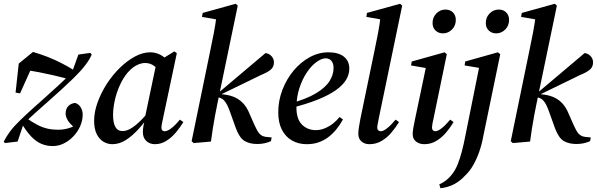

<svg xmlns="http://www.w3.org/2000/svg" viewBox="-30 -755 3186 1024"><path d="M251 24Q219 24 190.5 12Q162 0 136 -27.5Q110 -55 83 -100L106 -129Q142 -103 169.5 -89Q197 -75 223.5 -69Q250 -63 280 -63Q299 -63 317 -66.5Q335 -70 351.5 -76.5Q368 -83 380 -90L386 -82L370 -72Q342 -95 331 -114Q320 -133 320 -149Q320 -175 334.5 -189.5Q349 -204 371 -206Q390 -200 400.5 -182.5Q411 -165 411 -144Q411 -113 398 -83Q385 -53 362 -28.5Q339 -4 310.5 10Q282 24 251 24ZM64 0 -4 8 -10 0Q5 -29 24.5 -55Q44 -81 76 -112Q110 -145 145 -176.5Q180 -208 215.5 -239.5Q251 -271 286 -303.5Q321 -336 354 -369L388 -464L452 -473L459 -464Q449 -439 424.5 -407Q400 -375 362 -338Q329 -306 295 -275Q261 -244 227.5 -214.5Q194 -185 161 -155.5Q128 -126 96 -96ZM53 -261 70 -416 146 -478Q190 -465 225.5 -451Q261 -437 295.5 -419.5Q330 -402 369 -378L334 -334Q292 -345 255 -353.5Q218 -362 179.5 -369.5Q141 -377 92 -385L154 -428L77 -257Z M569 14Q544 14 522 1Q500 -12 486 -39.5Q472 -67 472 -111Q472 -158 490.5 -209Q509 -260 539.5 -307.5Q570 -355 609 -393Q648 -431 689.5 -453.5Q731 -476 771 -476Q793 -476 812.5 -468.5Q832 -461 848.5 -447Q865 -433 877 -413L826 -374Q811 -390 790.5 -404.5Q770 -419 744 -419Q727 -419 710.5 -412.5Q694 -406 679 -394.5Q664 -383 650 -367Q626 -338 608.5 -299Q591 -260 582 -218.5Q573 -177 573 -142Q573 -101 585 -78.5Q597 -56 624 -56Q642 -56 663 -67Q684 -78 710.5 -102.5Q737 -127 769 -167L775 -148H772Q744 -106 711 -69Q678 -32 642.5 -9Q607 14 569 14ZM796 14Q769 14 750.5 -3Q732 -20 732 -50Q732 -58 732.5 -65.5Q733 -73 735.5 -86Q738 -99 743 -120L742 -123L805 -423L811 -426L900 -481L913 -471L838 -117Q835 -103 833 -92.5Q831 -82 831 -72Q831 -64 836 -59.5Q841 -55 848 -55Q863 -55 884.5 -71.5Q906 -88 929 -117L948 -104Q931 -76 908.5 -49Q886 -22 857.5 -4Q829 14 796 14Z M992 -2 1091 -483Q1101 -530 1110 -577Q1119 -624 1125 -671L1150 -647L1047 -665L1051 -686L1227 -735L1238 -725L1130 -205Q1123 -170 1116.5 -136.5Q1110 -103 1105 -69Q1100 -35 1095 0L1003 8ZM1415 -2Q1399 5 1381 9Q1363 13 1342 13Q1303 13 1275.5 -2.5Q1248 -18 1228 -71L1199 -152Q1190 -178 1182 -194Q1174 -210 1164.5 -220Q1155 -230 1138 -235L1120 -241V-253H1126L1135 -260L1386 -472Q1404 -470 1417.5 -456Q1431 -442 1431 -422Q1431 -399 1415 -384.5Q1399 -370 1362 -355L1140 -247L1141 -254L1173 -250Q1205 -245 1228.5 -233Q1252 -221 1270 -200.5Q1288 -180 1301 -148L1327 -89Q1341 -57 1353.5 -42.5Q1366 -28 1388 -25L1419 -22Z M1606 14Q1562 14 1527.5 -5.5Q1493 -25 1473.5 -63Q1454 -101 1454 -156Q1454 -218 1476 -275.5Q1498 -333 1535.5 -378Q1573 -423 1621 -449.5Q1669 -476 1722 -476Q1775 -476 1804 -453Q1833 -430 1833 -389Q1833 -359 1816.5 -330.5Q1800 -302 1762.5 -275Q1725 -248 1664 -223.5Q1603 -199 1514 -177L1511 -201Q1603 -226 1654.5 -257Q1706 -288 1727.5 -322.5Q1749 -357 1749 -392Q1749 -417 1737.5 -430.5Q1726 -444 1707 -444Q1685 -444 1657.5 -424Q1630 -404 1606 -368Q1582 -332 1566.5 -284Q1551 -236 1551 -181Q1551 -120 1580.5 -90.5Q1610 -61 1654 -61Q1679 -61 1703 -71Q1727 -81 1747 -97Q1767 -113 1781 -131L1799 -118Q1784 -90 1764.5 -66Q1745 -42 1721.5 -24Q1698 -6 1669.5 4Q1641 14 1606 14Z M1940 14Q1915 14 1898 -0.5Q1881 -15 1881 -42Q1881 -56 1884 -75.5Q1887 -95 1892 -121L1967 -483Q1977 -530 1986 -577Q1995 -624 2000 -671L2025 -647L1924 -665L1927 -686L2104 -735L2115 -725L1990 -123Q1987 -106 1984.5 -94Q1982 -82 1982 -74Q1982 -65 1987.5 -60Q1993 -55 2001 -55Q2014 -55 2034.5 -71Q2055 -87 2080 -117L2098 -104Q2081 -76 2058 -48.5Q2035 -21 2005.5 -3.5Q1976 14 1940 14Z M2171 -40Q2171 -54 2174.5 -73.5Q2178 -93 2183 -117L2243 -403L2259 -389L2162 -406L2166 -427L2341 -476L2353 -466L2282 -122Q2278 -106 2276 -94Q2274 -82 2274 -74Q2274 -65 2279 -60Q2284 -55 2291 -55Q2305 -55 2325.5 -71Q2346 -87 2371 -117L2389 -104Q2372 -75 2349 -48Q2326 -21 2297 -3.5Q2268 14 2233 14Q2207 14 2189 0Q2171 -14 2171 -40ZM2332 -577Q2309 -577 2293 -592Q2277 -607 2277 -632Q2277 -663 2297.5 -683.5Q2318 -704 2345 -704Q2371 -704 2386 -688.5Q2401 -673 2401 -649Q2401 -618 2380.5 -597.5Q2360 -577 2332 -577Z M2319 249 2313 228Q2329 221 2340.5 213Q2352 205 2362.5 195Q2373 185 2382 173Q2399 151 2411 121Q2423 91 2433 53.5Q2443 16 2452 -31L2527 -404L2549 -389L2448 -406L2451 -427L2625 -476L2638 -466L2547 -26Q2539 18 2525 57Q2511 96 2492.5 128Q2474 160 2447 185Q2424 210 2392.5 227Q2361 244 2319 249ZM2616 -577Q2593 -577 2577 -592Q2561 -607 2561 -632Q2561 -663 2581.5 -683.5Q2602 -704 2630 -704Q2655 -704 2670 -688.5Q2685 -673 2685 -649Q2685 -618 2664.5 -597.5Q2644 -577 2616 -577Z M2694 -2 2793 -483Q2803 -530 2812 -577Q2821 -624 2827 -671L2852 -647L2749 -665L2753 -686L2929 -735L2940 -725L2832 -205Q2825 -170 2818.5 -136.5Q2812 -103 2807 -69Q2802 -35 2797 0L2705 8ZM3117 -2Q3101 5 3083 9Q3065 13 3044 13Q3005 13 2977.5 -2.5Q2950 -18 2930 -71L2901 -152Q2892 -178 2884 -194Q2876 -210 2866.5 -220Q2857 -230 2840 -235L2822 -241V-253H2828L2837 -260L3088 -472Q3106 -470 3119.5 -456Q3133 -442 3133 -422Q3133 -399 3117 -384.5Q3101 -370 3064 -355L2842 -247L2843 -254L2875 -250Q2907 -245 2930.5 -233Q2954 -221 2972 -200.5Q2990 -180 3003 -148L3029 -89Q3043 -57 3055.5 -42.5Q3068 -28 3090 -25L3121 -22Z"/></svg>

Font: Source Serif 4 48pt SemiBold
Style: Italic
Weight: 600
Italic angle: -12°
Designer: Frank Grießhammer
Foundry: Adobe Systems Incorporated
Version: Version 4.004;hotconv 1.0.116;makeotfexe 2.5.65601